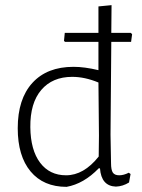

<svg xmlns="http://www.w3.org/2000/svg" viewBox="-20 -722 554 747"><path d="M489 -594 494 -589 490 -559H413L410 -198L412 -87Q412 -61 419 -50.5Q426 -40 444 -40Q461 -40 481 -50L488 -45L482 -12Q458 3 431 4Q374 2 369 -67H364Q306 -7 239 5Q149 5 99 -55Q49 -115 49 -223Q49 -337 106 -399.5Q163 -462 266 -462Q309 -462 363 -449V-559H233L229 -563L232 -594H363V-697L414 -702L413 -594ZM261 -423Q184 -423 140.5 -372Q97 -321 98 -227Q99 -138 136 -89Q173 -40 237 -40Q306 -40 364 -113L365 -194L363 -401Q310 -423 261 -423Z"/></svg>

Font: Alegreya Sans Light
Style: Regular
Weight: 300
Designer: Juan Pablo del Peral
Foundry: Huerta Tipografica
Version: Version 2.007